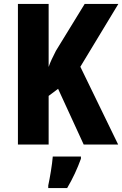

<svg xmlns="http://www.w3.org/2000/svg" viewBox="-20 -734 621 975"><path d="M580 0 388 -395 581 -714H410L264 -476C248 -445 235 -418 227 -394V-714H71V0H227V-247L275 -283L405 0ZM391 72V61H248C245 102 233 171 225 208V221H321C350 172 373 122 391 72Z"/></svg>

Font: Noto Sans Gurmukhi UI Condensed ExtraBold
Style: Regular
Weight: 800
Width: 3
Designer: Jelle Bosma - Monotype Design Team
Foundry: Monotype Imaging Inc.
Version: Version 2.004